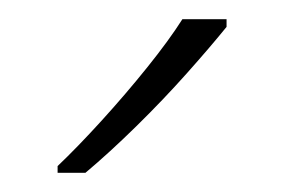

<svg xmlns="http://www.w3.org/2000/svg" viewBox="-20 -786 296 200"><path d="M216 -758Q199 -737 174.5 -709.5Q150 -682 122 -654.5Q94 -627 69 -606H40V-613Q61 -633 86 -660.5Q111 -688 133.5 -716Q156 -744 170 -766H216Z"/></svg>

Font: Noto Sans Gujarati UI ExtraLight
Style: Regular
Weight: 200
Designer: Jelle Bosma - Monotype Design Team, Universal Thirst
Foundry: Monotype Imaging Inc.
Version: Version 2.106; ttfautohint (v1.8.4.7-5d5b)